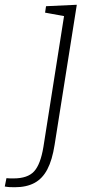

<svg xmlns="http://www.w3.org/2000/svg" viewBox="-121 -548 400 805"><path d="M-101 234 -94 199Q-86 200 -78.5 200Q-71 200 -64 200Q-5 200 22 170.5Q49 141 61 68L149 -490L156 -479L68 -495L72 -522L201 -528L108 59Q98 123 77.5 162Q57 201 23.5 219Q-10 237 -59 237Q-71 237 -80.5 236.5Q-90 236 -101 234Z"/></svg>

Font: Bitter Thin Light
Style: Italic
Weight: 300
Italic angle: -9°
Version: Version 2.002